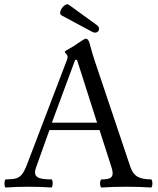

<svg xmlns="http://www.w3.org/2000/svg" viewBox="-22 -854 724 878"><path d="M4.9 -33.7Q35.2 -33.7 51.3 -38.3Q67.4 -43 78.1 -56.4Q88.9 -69.8 100.1 -98.1L284.2 -580.1Q287.1 -588.4 287.1 -594.7Q287.1 -598.1 284.7 -602.1Q282.2 -606 279.3 -609.4Q277.3 -611.3 275.9 -613.5Q274.4 -615.7 274.4 -617.2Q274.4 -620.1 293.9 -630.9Q298.3 -633.3 302.2 -635.3Q320.3 -646 338.9 -659.2Q351.6 -668 359.6 -672.6Q367.7 -677.2 370.6 -677.2Q376 -677.2 380.4 -671.9Q384.8 -666.5 387.7 -655.8Q393.6 -632.8 399.7 -612.5Q405.8 -592.3 411.6 -574.7L574.2 -90.8Q585 -58.6 606.9 -46.1Q628.9 -33.7 668 -33.7Q672.4 -33.7 674.1 -24.4Q675.8 -15.1 674.1 -5.9Q672.4 3.4 668 3.4Q615.2 0 555.7 0Q495.6 0 442.9 3.4Q438.5 3.4 436.5 -5.9Q434.6 -15.1 436.5 -24.4Q438.5 -33.7 442.9 -33.7Q467.3 -33.7 479 -38.6Q490.7 -43.5 492.7 -55.9Q494.6 -68.4 487.3 -90.8L433.1 -259.3H204.1L143.1 -88.9Q135.3 -66.9 139.9 -55.2Q144.5 -43.5 161.9 -38.6Q179.2 -33.7 212.4 -33.7Q216.8 -33.7 218.3 -24.4Q219.7 -15.1 218 -5.9Q216.3 3.4 212.4 3.4Q164.1 0 108.9 0Q53.2 0 4.9 3.4Q0.5 3.4 -1 -5.9Q-2.4 -15.1 -0.7 -24.4Q1 -33.7 4.9 -33.7ZM421.9 -293 330.1 -580.6H321.8L215.3 -293ZM293 -832 420.4 -739.7Q431.2 -731.9 430.9 -721.4Q430.7 -710.9 420.9 -706.5Q411.1 -702.1 397.5 -709.5L260.3 -783.2Q249.5 -788.6 254.4 -803.2Q259.3 -817.9 271.7 -828.1Q284.2 -838.4 293 -832Z"/></svg>

Font: Junicode Two Beta VF
Style: Regular
Weight: 400
Designer: Peter S. Baker
Foundry: Briery Creek Software
Version: Version 1.031 beta; ttfautohint (v1.8.1.43-b0c9)